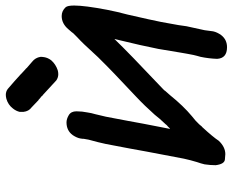

<svg xmlns="http://www.w3.org/2000/svg" viewBox="-92 -718 820 677"><g transform="rotate(-90 318.5 -380.0)"><path d="M490 10Q451 10 449 -25Q450 -54 456 -83Q457 -88 459.5 -95.5Q462 -103 467 -131L471 -154Q477 -193 484 -232Q494 -284 519 -387Q471 -337 345 -218L342 -215Q338 -212 336 -208L321 -191Q283 -144 247 -114Q231 -102 217 -87Q217 -86 215.5 -85Q214 -84 213 -82Q212 -80 208 -77Q173 -39 160 -19Q138 4 113 4Q110 4 94 2.5Q78 1 74 -30Q74 -49 77 -69Q80 -82 85 -96Q92 -119 97 -142Q129 -309 133 -334L149 -418Q154 -442 164 -478L167 -495V-498Q167 -501 168 -506Q170 -519 180 -534Q196 -556 225 -556Q237 -556 250.5 -548Q264 -540 264 -521Q264 -501 260 -482Q258 -468 254 -455L245 -417L230 -338Q225 -308 202 -191L204 -192L212 -200Q213 -200 213.5 -201Q214 -202 215.5 -203Q217 -204 217 -205Q240 -229 252 -245Q283 -280 316 -311Q410 -399 444 -434L455 -445L468 -459Q504 -499 525 -518L541 -534V-535L553 -549Q573 -573 600 -573Q618 -573 631 -559Q637 -552 637 -529Q637 -492 622 -413Q615 -377 605 -340Q585 -253 579 -222L568 -161L564 -133L550 -69L546 -39Q543 -25 533 -11Q517 10 490 10ZM299 -659Q289 -669 278 -679Q264 -689 262 -708V-721Q265 -734 274 -745Q287 -762 308 -768Q316 -770 322 -770Q334 -770 343 -763Q370 -740 395 -717L399 -713L412 -701Q415 -699 417 -696Q428 -686 439 -677Q453 -666 456 -648V-643Q456 -639 455 -635Q453 -622 444 -610Q430 -594 409 -587Q402 -585 395 -585Q383 -585 373 -592Q348 -615 322 -639Q320 -640 318 -642Q318 -643 317 -644Q310 -649 304 -655H303Z"/></g></svg>

Font: Bad Comic
Style: Italic
Weight: 400
Italic angle: -11°
Designer: GGBotNet
Foundry: GGBotNet
Version: 0.95